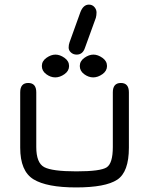

<svg xmlns="http://www.w3.org/2000/svg" viewBox="-20 -820 651 840"><path d="M282.2 -531.2Q282.2 -509.8 262.2 -495.6Q242.2 -481.4 221.7 -481.4Q201.2 -481.4 182.1 -495.6Q163.1 -509.8 163.1 -531.2Q163.1 -552.7 183.1 -566.9Q203.1 -581.1 222.7 -581.1Q242.2 -581.1 262.2 -566.9Q282.2 -552.7 282.2 -531.2ZM448.2 -531.2Q448.2 -509.8 428.2 -495.6Q408.2 -481.4 387.7 -481.4Q367.2 -481.4 348.1 -495.6Q329.1 -509.8 329.1 -531.2Q329.1 -552.7 349.1 -566.9Q369.1 -581.1 388.7 -581.1Q408.2 -581.1 428.2 -566.9Q448.2 -552.7 448.2 -531.2ZM369.1 -799.8Q383.8 -799.8 393.1 -789.1Q402.3 -778.3 402.3 -765.6Q402.3 -752.9 399.4 -742.2L351.6 -610.4Q341.8 -581.1 315.4 -581.1Q300.8 -581.1 290.5 -590.3Q280.3 -599.6 280.3 -611.8Q280.3 -624 284.2 -634.8L332 -767.6Q344.7 -799.8 369.1 -799.8ZM68.4 -173.8V-416Q68.4 -457 103.5 -457Q138.7 -457 138.7 -416V-176.8Q138.7 -107.4 173.3 -88.9Q208 -70.3 314 -70.3Q419.9 -70.3 446.8 -87.9Q473.6 -105.5 473.6 -176.8V-416Q473.6 -457 508.8 -457Q543.9 -457 543.9 -416V-173.8Q543.9 -67.4 492.7 -33.7Q441.4 0 313 0Q184.6 0 126.5 -35.6Q68.4 -71.3 68.4 -173.8Z"/></svg>

Font: Jura
Style: DemiBold
Weight: 600
Version: Version 2.5